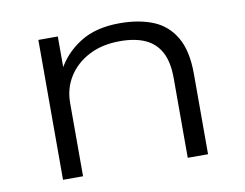

<svg xmlns="http://www.w3.org/2000/svg" viewBox="-61 -579 844 661"><g transform="rotate(-10 361.0 -248.5)"><path d="M109 0V-489H177V-373H172Q201 -428 256 -462.5Q311 -497 394 -497Q461 -497 510.5 -477Q560 -457 588 -409.5Q616 -362 616 -281V0H545V-278Q545 -335 526.5 -369.5Q508 -404 472.5 -420Q437 -436 385 -436Q322 -436 276 -412Q230 -388 204.5 -347.5Q179 -307 179 -256V0Z"/></g></svg>

Font: Nunito Sans 10pt Expanded Light
Style: Regular
Weight: 300
Width: 7
Designer: Vernon Adams
Foundry: Vernon Adams
Version: Version 3.101;gftools[0.9.27]